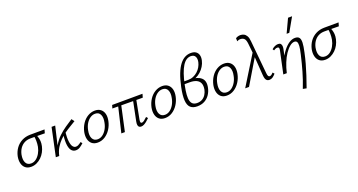

<svg xmlns="http://www.w3.org/2000/svg" viewBox="-52 -1533 4922 2641"><g transform="rotate(-20 2409.5 -212.0)"><path d="M169 8Q117 8 85 -18.5Q53 -45 42 -90.5Q31 -136 42 -193Q56 -256 91 -305Q126 -354 180.5 -382.5Q235 -411 303 -412L515 -413L500 -361Q439 -362 385 -362.5Q331 -363 291 -363Q240 -363 201 -342.5Q162 -322 136 -284.5Q110 -247 99 -196Q85 -123 107 -79.5Q129 -36 183 -36Q223 -36 256.5 -61Q290 -86 314 -127.5Q338 -169 348 -219Q352 -237 353.5 -260Q355 -283 355 -305Q355 -327 352.5 -346.5Q350 -366 346 -378L381 -387Q389 -365 397.5 -339Q406 -313 408.5 -281Q411 -249 402 -208Q393 -166 372 -127Q351 -88 320 -58Q289 -28 250.5 -10Q212 8 169 8Z M558 0Q574 -86 611.5 -150Q649 -214 699.5 -262.5Q750 -311 805 -348.5Q860 -386 911 -419L941 -379Q906 -357 863.5 -332Q821 -307 777 -276Q733 -245 693.5 -205.5Q654 -166 624 -115.5Q594 -65 580 0ZM530 0 618 -413H671L574 0ZM823 5Q789 5 764.5 -20Q740 -45 731 -101.5Q722 -158 733 -253L773 -292Q764 -197 771.5 -142.5Q779 -88 797.5 -65Q816 -42 841 -42Q858 -42 873.5 -49Q889 -56 901 -65Q913 -74 921 -80L940 -57Q913 -31 885 -13Q857 5 823 5Z M1143 8Q1091 8 1059 -18.5Q1027 -45 1016 -90.5Q1005 -136 1016 -193Q1030 -258 1064.5 -310Q1099 -362 1148.5 -391Q1198 -420 1253 -420Q1304 -420 1336.5 -394.5Q1369 -369 1380.5 -324.5Q1392 -280 1380 -222Q1367 -159 1333 -106.5Q1299 -54 1250 -23Q1201 8 1143 8ZM1157 -35Q1197 -35 1231 -60Q1265 -85 1289 -127Q1313 -169 1322 -219Q1337 -287 1316.5 -332.5Q1296 -378 1241 -378Q1203 -378 1169 -355.5Q1135 -333 1110 -292.5Q1085 -252 1074 -196Q1059 -123 1081.5 -79Q1104 -35 1157 -35Z M1779 5Q1761 5 1749.5 -4Q1738 -13 1734.5 -33Q1731 -53 1738 -87L1803 -408H1849L1788 -90Q1786 -78 1786 -67Q1786 -56 1790.5 -49Q1795 -42 1806 -42Q1821 -42 1840.5 -56.5Q1860 -71 1886 -96L1906 -73Q1883 -50 1861.5 -32.5Q1840 -15 1819.5 -5Q1799 5 1779 5ZM1489 0 1586 -408H1630L1541 0ZM1934 -361 1490 -364 1504 -411 1949 -413Z M2128 8Q2076 8 2044 -18.5Q2012 -45 2001 -90.5Q1990 -136 2001 -193Q2015 -258 2049.5 -310Q2084 -362 2133.5 -391Q2183 -420 2238 -420Q2289 -420 2321.5 -394.5Q2354 -369 2365.5 -324.5Q2377 -280 2365 -222Q2352 -159 2318 -106.5Q2284 -54 2235 -23Q2186 8 2128 8ZM2142 -35Q2182 -35 2216 -60Q2250 -85 2274 -127Q2298 -169 2307 -219Q2322 -287 2301.5 -332.5Q2281 -378 2226 -378Q2188 -378 2154 -355.5Q2120 -333 2095 -292.5Q2070 -252 2059 -196Q2044 -123 2066.5 -79Q2089 -35 2142 -35Z M2599 8Q2537 8 2502 -23.5Q2467 -55 2461.5 -127Q2456 -199 2481 -319Q2504 -428 2534 -503.5Q2564 -579 2600 -625Q2636 -671 2677 -692Q2718 -713 2763 -713Q2810 -713 2837.5 -693.5Q2865 -674 2874 -639.5Q2883 -605 2872 -561Q2863 -521 2839.5 -482.5Q2816 -444 2783 -414.5Q2750 -385 2711 -367.5Q2672 -350 2629 -350L2632 -373Q2739 -373 2792 -325.5Q2845 -278 2823 -180Q2812 -128 2783 -85Q2754 -42 2708 -17Q2662 8 2599 8ZM2614 -36Q2658 -36 2689.5 -54.5Q2721 -73 2741 -105Q2761 -137 2769 -175Q2779 -230 2764.5 -266Q2750 -302 2712 -320.5Q2674 -339 2616 -339H2530L2538 -377H2605Q2646 -377 2682 -392.5Q2718 -408 2746 -433.5Q2774 -459 2792.5 -491Q2811 -523 2819 -558Q2830 -610 2811.5 -641Q2793 -672 2749 -672Q2714 -672 2683.5 -652Q2653 -632 2626.5 -589.5Q2600 -547 2577 -481Q2554 -415 2535 -322Q2519 -244 2515.5 -189.5Q2512 -135 2522 -101Q2532 -67 2555 -51.5Q2578 -36 2614 -36Z M3033 8Q2981 8 2949 -18.5Q2917 -45 2906 -90.5Q2895 -136 2906 -193Q2920 -258 2954.5 -310Q2989 -362 3038.5 -391Q3088 -420 3143 -420Q3194 -420 3226.5 -394.5Q3259 -369 3270.5 -324.5Q3282 -280 3270 -222Q3257 -159 3223 -106.5Q3189 -54 3140 -23Q3091 8 3033 8ZM3047 -35Q3087 -35 3121 -60Q3155 -85 3179 -127Q3203 -169 3212 -219Q3227 -287 3206.5 -332.5Q3186 -378 3131 -378Q3093 -378 3059 -355.5Q3025 -333 3000 -292.5Q2975 -252 2964 -196Q2949 -123 2971.5 -79Q2994 -35 3047 -35Z M3655 5Q3637 5 3623 -4Q3609 -13 3601 -34Q3593 -55 3591 -91L3569 -400L3552 -563Q3546 -618 3526 -638Q3506 -658 3472 -659Q3456 -659 3442.5 -655Q3429 -651 3421 -645L3419 -690Q3430 -699 3449 -705Q3468 -711 3489 -711Q3516 -711 3539.5 -699Q3563 -687 3579 -659Q3595 -631 3599 -580L3645 -101Q3648 -66 3656 -53.5Q3664 -41 3677 -41Q3692 -41 3706 -52Q3720 -63 3730 -75L3750 -52Q3727 -25 3705 -10Q3683 5 3655 5ZM3302 0 3577 -445 3588 -384 3358 0Z M4044 279Q4068 218 4086.5 163Q4105 108 4120.5 54.5Q4136 1 4150.5 -55.5Q4165 -112 4180 -176Q4198 -251 4200.5 -293Q4203 -335 4192 -353Q4181 -371 4157 -371Q4123 -371 4086.5 -341Q4050 -311 4016 -260Q3982 -209 3955 -142Q3928 -75 3911 0H3872Q3895 -97 3930 -174Q3965 -251 4007 -305.5Q4049 -360 4093 -389Q4137 -418 4180 -418Q4224 -418 4242 -394.5Q4260 -371 4258 -320Q4256 -269 4237 -185Q4221 -108 4200 -33Q4179 42 4153.5 121Q4128 200 4096 289ZM3860 0 3930 -328Q3932 -336 3932.5 -347Q3933 -358 3928 -366.5Q3923 -375 3907 -375Q3894 -375 3880 -369.5Q3866 -364 3854 -355L3840 -376Q3861 -396 3886 -407Q3911 -418 3934 -418Q3960 -418 3971.5 -404.5Q3983 -391 3984.5 -371Q3986 -351 3982 -331L3911 0ZM4094 -510 4188 -711H4247L4133 -510Z M4473 8Q4421 8 4389 -18.5Q4357 -45 4346 -90.5Q4335 -136 4346 -193Q4360 -256 4395 -305Q4430 -354 4484.5 -382.5Q4539 -411 4607 -412L4819 -413L4804 -361Q4743 -362 4689 -362.5Q4635 -363 4595 -363Q4544 -363 4505 -342.5Q4466 -322 4440 -284.5Q4414 -247 4403 -196Q4389 -123 4411 -79.5Q4433 -36 4487 -36Q4527 -36 4560.5 -61Q4594 -86 4618 -127.5Q4642 -169 4652 -219Q4656 -237 4657.5 -260Q4659 -283 4659 -305Q4659 -327 4656.5 -346.5Q4654 -366 4650 -378L4685 -387Q4693 -365 4701.5 -339Q4710 -313 4712.5 -281Q4715 -249 4706 -208Q4697 -166 4676 -127Q4655 -88 4624 -58Q4593 -28 4554.5 -10Q4516 8 4473 8Z"/></g></svg>

Font: Ysabeau Office Light
Style: Italic
Weight: 300
Italic angle: -12°
Designer: Christian Thalmann (Catharsis Fonts)
Version: Version 2.001;gftools[0.9.30]; featfreeze: tnum,lnum,ss02